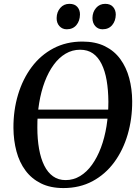

<svg xmlns="http://www.w3.org/2000/svg" viewBox="-20 -969 730 1000"><path d="M108 -351 109 -398H598.5L596.5 -351ZM310.5 10.5Q242.5 10.5 193.5 -13.8Q144.5 -38 112.8 -80.8Q81 -123.5 65.8 -180.5Q50.5 -237.5 50 -302.5Q49.5 -394.5 74 -476Q98.5 -557.5 145 -619.8Q191.5 -682 258.2 -717.2Q325 -752.5 409 -752.5Q477.5 -752.5 526.5 -728.2Q575.5 -704 606.8 -661Q638 -618 653 -562Q668 -506 668.5 -442.5Q669 -350.5 645 -268.5Q621 -186.5 574.8 -123.8Q528.5 -61 461.8 -25.2Q395 10.5 310.5 10.5ZM321.5 -31Q362.5 -31 397.2 -52Q432 -73 459.2 -111Q486.5 -149 505.8 -200.2Q525 -251.5 534.8 -312.2Q544.5 -373 544.5 -439.5Q544 -500.5 535.5 -550Q527 -599.5 509.2 -635.5Q491.5 -671.5 464 -690.8Q436.5 -710 397 -710Q356.5 -710 321.8 -689.5Q287 -669 259.8 -631.8Q232.5 -594.5 213.2 -543.8Q194 -493 184 -432.5Q174 -372 174.5 -305Q174.5 -244 183.5 -193.5Q192.5 -143 210.5 -106.8Q228.5 -70.5 256.2 -50.8Q284 -31 321.5 -31ZM327.5 -816.5Q304.5 -816.5 289.5 -833Q274.5 -849.5 275 -875.5Q275.5 -906.5 294 -927.8Q312.5 -949 341.5 -949Q369 -949 383 -932.8Q397 -916.5 396.5 -893Q396 -860 377.8 -838.2Q359.5 -816.5 327.5 -816.5ZM514 -816.5Q491 -816.5 476.2 -833Q461.5 -849.5 461.5 -875.5Q462 -906.5 480.5 -927.8Q499 -949 528 -949Q555 -949 569 -932.8Q583 -916.5 583 -893Q582.5 -860 564.2 -838.2Q546 -816.5 514 -816.5Z"/></svg>

Font: Merriweather 72pt Medium
Style: Italic
Weight: 500
Italic angle: -7.8°
Version: Version 2.101